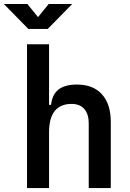

<svg xmlns="http://www.w3.org/2000/svg" viewBox="-58 -958 664 978"><path d="M394 0V-329.6Q394 -377 371.3 -402.8Q348.6 -428.7 307.1 -428.7Q191.9 -428.7 191.9 -283.7L161.6 -423.8H202.1Q207.5 -476.1 239.7 -501.7Q272 -527.3 334.5 -527.3Q416.5 -527.3 461.4 -477.5Q506.3 -427.7 506.3 -336.9V0ZM79.6 0V-732.4H191.9V0ZM86.4 -810.5 -38.1 -937.5H81.5L140.6 -864.7H130.9L189.9 -937.5H309.6L185.1 -810.5Z"/></svg>

Font: Cascadia Code Medium
Style: Regular
Weight: 500
Monospace: yes
Designer: Aaron Bell
Foundry: Saja Typeworks
Version: Version 2407.024